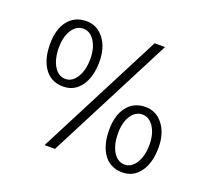

<svg xmlns="http://www.w3.org/2000/svg" viewBox="-105 -718 921 848"><g transform="rotate(20 355.5 -294.5)"><path d="M182 0 485 -589H534L231 0ZM284 -429Q284 -357 253 -314Q222 -271 170 -271Q107 -271 76 -324Q52 -365 52 -428Q52 -498 83.5 -538Q115 -578 170 -578Q220 -578 252 -536.5Q284 -495 284 -429ZM242 -427Q242 -477 221 -509.5Q200 -542 168 -542Q135 -542 114.5 -509.5Q94 -477 94 -427Q94 -373 114.5 -339.5Q135 -306 168 -306Q200 -306 221 -340Q242 -374 242 -427ZM659 -162Q659 -90 628 -47Q597 -4 545 -4Q482 -4 451 -57Q427 -98 427 -161Q427 -231 458.5 -271Q490 -311 545 -311Q595 -311 627 -269.5Q659 -228 659 -162ZM617 -160Q617 -210 596 -242.5Q575 -275 543 -275Q510 -275 489.5 -243Q469 -211 469 -160Q469 -107 489.5 -73.5Q510 -40 543 -40Q575 -40 596 -73.5Q617 -107 617 -160Z"/></g></svg>

Font: Tajawal Light
Style: Regular
Weight: 300
Designer: Boutros Fonts
Foundry: Created by Boutros International 2017
Version: Version 1.700